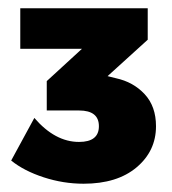

<svg xmlns="http://www.w3.org/2000/svg" viewBox="-20 -799 416 464"><path d="M260 -610Q302 -601 329.5 -571.5Q357 -542 357 -494Q357 -434 310 -394.5Q263 -355 182 -355Q133 -355 85.5 -370.5Q38 -386 7 -411L63 -514Q88 -485 115 -470.5Q142 -456 171 -456Q195 -456 207 -465.5Q219 -475 219 -494Q219 -513 207 -522.5Q195 -532 171 -532H93V-603L178 -681H29V-779H337V-703L240 -615Z"/></svg>

Font: Alexandria ExtraBold
Style: Regular
Weight: 800
Designer: Mohamed Gaber
Foundry: Kief Type Foundry
Version: Version 5.100